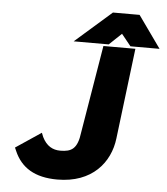

<svg xmlns="http://www.w3.org/2000/svg" viewBox="-57 -870 810 933"><g transform="rotate(5 348.5 -404.0)"><path d="M46 -109C80 -30 147 12 257 12C427 12 512 -94 526 -212L580 -654H424L353 -227C343 -145 314 -129 259 -129C223 -129 192 -145 171 -188L163 -208L39 -125ZM509 -721 555 -664H697L586 -820H456L278 -664H449Z"/></g></svg>

Font: Falling Sky
Style: ExBdObl
Weight: 400
Designer: Paul D. Hunt
Foundry: Adobe Systems Incorporated
Version: Version 1.02